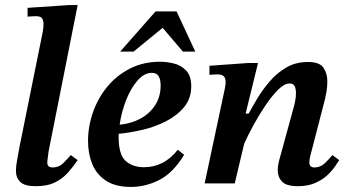

<svg xmlns="http://www.w3.org/2000/svg" viewBox="-20 -725 1382 759"><path d="M121 11Q77 11 60 -6Q43 -23 43 -50Q43 -67 47.5 -91.5Q52 -116 57 -144L149 -599Q149 -599 150.5 -609.5Q152 -620 152 -632Q152 -642 147 -651.5Q142 -661 121 -661Q108 -661 98.5 -660Q89 -659 89 -659V-694L253 -705H287L172 -126Q172 -122 169.5 -106Q167 -90 167 -82Q167 -63 188 -63Q213 -63 230.5 -80.5Q248 -98 260 -112L287 -92Q270 -67 249.5 -43.5Q229 -20 198.5 -4.5Q168 11 121 11Z M498 14Q436 14 398.5 -11Q361 -36 344.5 -77Q328 -118 328 -168Q328 -225 347.5 -281Q367 -337 404 -382Q441 -427 494 -454Q547 -481 613 -481Q639 -481 667.5 -474Q696 -467 716 -446Q736 -425 736 -384Q736 -336 708 -302Q680 -268 636 -245.5Q592 -223 542 -211.5Q492 -200 449 -196Q449 -190 449 -183Q449 -114 476.5 -89Q504 -64 549 -64Q588 -64 621 -80.5Q654 -97 683 -133L708 -113Q664 -41 609.5 -13.5Q555 14 498 14ZM453 -232Q498 -236 535 -256Q572 -276 593.5 -309.5Q615 -343 615 -387Q615 -411 607 -424Q599 -437 580 -437Q550 -437 523.5 -406.5Q497 -376 478.5 -329Q460 -282 453 -232ZM508 -521H455L595 -680H678L752 -521H703L623 -615Z M1158 11Q1112 11 1095 -7Q1078 -25 1078 -52Q1078 -64 1080 -74.5Q1082 -85 1083 -89L1143 -308Q1143 -308 1146.5 -324Q1150 -340 1150 -357Q1150 -373 1145 -384Q1140 -395 1125 -395Q1104 -395 1079 -370Q1054 -345 1028.5 -307Q1003 -269 981 -228.5Q959 -188 945 -156L908 0H789L868 -371Q868 -371 870 -381.5Q872 -392 872 -402Q872 -416 864.5 -423.5Q857 -431 839 -431Q830 -431 819 -430Q808 -429 808 -429V-465L962 -476H1000L951 -276H963Q976 -300 996.5 -334.5Q1017 -369 1045.5 -402.5Q1074 -436 1111.5 -458Q1149 -480 1198 -480Q1243 -480 1258.5 -457.5Q1274 -435 1274 -404Q1274 -383 1271 -365Q1268 -347 1265 -334L1206 -106Q1206 -106 1204.5 -98.5Q1203 -91 1203 -83Q1203 -63 1223 -63Q1247 -63 1265 -80.5Q1283 -98 1294 -112L1321 -92Q1315 -83 1303.5 -66Q1292 -49 1273 -31.5Q1254 -14 1225.5 -1.5Q1197 11 1158 11Z"/></svg>

Font: STIX Two Text SemiBold
Style: Italic
Weight: 600
Italic angle: -12°
Designer: Ross Mills, John Hudson & Paul Hanslow, Tiro Typeworks Ltd; with prior portions MicroPress Inc. and Coen Hoffman, Elsevi
Foundry: Tiro Typeworks Ltd
Version: Version 2.13 b171